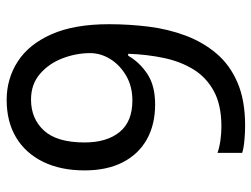

<svg xmlns="http://www.w3.org/2000/svg" viewBox="-112 -652 774 591"><g transform="rotate(90 275.5 -357.0)"><path d="M288 10Q223 10 170 -24Q117 -58 86 -128Q55 -198 55 -305Q55 -367 62.5 -427Q70 -487 90 -540.5Q110 -594 145 -635.5Q180 -677 234.5 -700.5Q289 -724 367 -724Q386 -724 410.5 -722Q435 -720 451 -715V-639Q434 -645 412.5 -648Q391 -651 370 -651Q304 -651 261.5 -628Q219 -605 194.5 -565.5Q170 -526 159 -474Q148 -422 146 -364H152Q172 -399 208 -423Q244 -447 302 -447Q364 -447 409.5 -421.5Q455 -396 480 -347.5Q505 -299 505 -230Q505 -156 478.5 -102Q452 -48 403.5 -19Q355 10 288 10ZM287 -65Q346 -65 382.5 -105Q419 -145 419 -230Q419 -298 387 -337.5Q355 -377 290 -377Q246 -377 213 -357.5Q180 -338 162 -308.5Q144 -279 144 -247Q144 -204 160 -162Q176 -120 208 -92.5Q240 -65 287 -65Z"/></g></svg>

Font: umalayalam15
Style: Book
Weight: 400
Designer: Jelle Bosma - Monotype Design Team
Foundry: Monotype Imaging Inc.
Version: Version 2.003